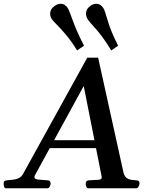

<svg xmlns="http://www.w3.org/2000/svg" viewBox="-69 -1015 777 1035"><path d="M478.5 -65.4 382.3 -551.3 119.6 -70.8Q118.2 -68.4 117.4 -65.4Q116.7 -62.5 116.7 -60.1Q116.7 -48.8 137.5 -46.9Q158.2 -44.9 187.5 -43Q197.8 -42 200.7 -37.4Q203.6 -32.7 204.1 -24.9Q203.6 -19 199.2 -9.5Q194.8 0 186 0H-36.6Q-44.4 0 -47.1 -9.3Q-49.8 -18.6 -49.3 -24.4Q-49.3 -35.6 -45.2 -38.8Q-41 -42 -31.7 -43Q-17.6 -44.9 -0.5 -46.1Q16.6 -47.4 32.5 -54.9Q48.3 -62.5 58.1 -82.5L401.4 -704.1H460L597.2 -82.5Q603 -62.5 615 -54.7Q627 -46.9 640.9 -45.4Q654.8 -43.9 665.5 -43Q675.3 -42 679.2 -39.1Q683.1 -36.1 683.1 -24.9Q682.6 -19 678 -9.5Q673.3 0 665 0H407.7Q399.4 0 396 -9.5Q392.6 -19 393.1 -24.4Q392.1 -41 409.7 -43Q440.9 -44.9 460.2 -45.7Q479.5 -46.4 479.5 -59.1Q479.5 -61 478.5 -65.4ZM181.6 -216.3 195.3 -259.3H471.2L479 -216.3ZM346.7 -743.2Q314.5 -794.9 285.2 -829.3Q255.9 -863.8 235.6 -883.8Q215.3 -903.8 210 -912.1Q201.2 -926.8 201.2 -941.4Q201.2 -952.6 207 -963.4Q212.9 -974.1 226.1 -983.4Q242.2 -994.6 257.8 -994.6Q271 -994.6 280.8 -987.8Q290.5 -981 296.4 -971.2Q304.2 -958.5 324 -902.8Q343.8 -847.2 383.8 -768.6ZM530.8 -743.2Q482.9 -820.8 446.8 -860.1Q410.6 -899.4 403.3 -912.1Q394.5 -926.8 394.5 -941.9Q394.5 -953.1 399.9 -963.6Q405.3 -974.1 418.5 -983.4Q433.6 -994.6 449.2 -994.6Q462.4 -994.6 472.4 -987.8Q482.4 -981 488.3 -971.2Q496.1 -959 512 -903.1Q527.8 -847.2 567.9 -768.6Z"/></svg>

Font: Gelasio Medium
Style: Italic
Weight: 500
Italic angle: -8.5°
Designer: Eben Sorkin
Foundry: Eben Sorkin
Version: Version 1.008